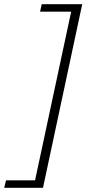

<svg xmlns="http://www.w3.org/2000/svg" viewBox="-85 -770 414 920"><path d="M107 -714 115 -750H309L121 130H-65L-56 94H83L256 -714Z"/></svg>

Font: Roboto Serif 20pt Thin
Style: Italic
Weight: 250
Italic angle: -10°
Version: Version 1.007